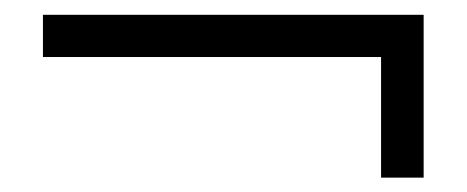

<svg xmlns="http://www.w3.org/2000/svg" viewBox="-20 -424 637 262"><path d="M558.1 -181.6H500V-346.2H38.6V-403.8H558.1Z"/></svg>

Font: Dai Banna SIL Light
Style: Bold
Weight: 700
Designer: Victor Gaultney
Foundry: SIL International
Version: Version 2.001